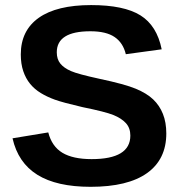

<svg xmlns="http://www.w3.org/2000/svg" viewBox="-20 -718 707 748"><path d="M627.9 -198.2Q627.9 -97.2 553 -43.7Q478 9.8 333 9.8Q200.7 9.8 125.5 -37.1Q50.3 -84 28.8 -179.2L168 -202.1Q182.1 -147.5 223.1 -122.8Q264.2 -98.1 336.9 -98.1Q487.8 -98.1 487.8 -189.9Q487.8 -219.2 470.5 -238.3Q453.1 -257.3 421.6 -270Q390.1 -282.7 300.8 -300.8Q223.6 -318.8 193.4 -329.8Q163.1 -340.8 138.7 -355.7Q114.3 -370.6 97.2 -391.6Q80.1 -412.6 70.6 -440.9Q61 -469.2 61 -505.9Q61 -599.1 131.1 -648.7Q201.2 -698.2 335 -698.2Q462.9 -698.2 527.1 -658.2Q591.3 -618.2 609.9 -525.9L470.2 -506.8Q459.5 -551.3 426.5 -573.7Q393.6 -596.2 332 -596.2Q201.2 -596.2 201.2 -514.2Q201.2 -487.3 215.1 -470.2Q229 -453.1 256.3 -441.2Q283.7 -429.2 367.2 -411.1Q466.3 -390.1 509 -372.3Q551.8 -354.5 576.7 -330.8Q601.6 -307.1 614.7 -274.2Q627.9 -241.2 627.9 -198.2Z"/></svg>

Font: Arial
Style: Bold
Weight: 700
Designer: Steve Matteson
Foundry: Ascender Corporation
Version: Version 2.00.3